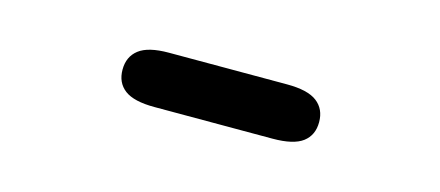

<svg xmlns="http://www.w3.org/2000/svg" viewBox="-25 -435 669 292"><g transform="rotate(15 309.5 -289.0)"><path d="M156 -289.5Q156 -310 170.5 -321.2Q185 -332.5 217.5 -332.5H403.5Q436.5 -332.5 451 -321.2Q465.5 -310 465.5 -289.5Q465.5 -269 451 -258Q436.5 -247 403.5 -247H217.5Q185 -247 170.5 -258Q156 -269 156 -289.5Z"/></g></svg>

Font: Sono ExtraLight Monospace Medium
Style: Regular
Weight: 500
Version: Version 2.112